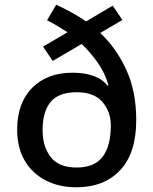

<svg xmlns="http://www.w3.org/2000/svg" viewBox="-20 -786 651 816"><path d="M219 -766Q253 -750 285 -732.5Q317 -715 346 -695L459 -762L500 -701L406 -646Q475 -581 517 -489Q559 -397 559 -276Q559 -135 490.5 -62.5Q422 10 304 10Q231 10 174 -19.5Q117 -49 85 -103.5Q53 -158 53 -235Q53 -349 117 -413Q181 -477 288 -477Q339 -477 377 -463.5Q415 -450 437 -422L441 -424Q426 -476 395.5 -519.5Q365 -563 327 -599L204 -527L163 -588L267 -649Q247 -662 225 -675Q203 -688 180 -700ZM306 -394Q229 -394 195 -352.5Q161 -311 161 -233Q161 -163 195.5 -118.5Q230 -74 306 -74Q381 -74 416 -119.5Q451 -165 451 -254Q451 -311 415.5 -352.5Q380 -394 306 -394Z"/></svg>

Font: Noto Sans Myanmar UI Medium
Style: Regular
Weight: 500
Designer: Monotype Design Team
Foundry: Monotype Imaging Inc.
Version: Version 2.103; ttfautohint (v1.8.4.7-5d5b)